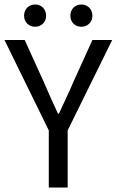

<svg xmlns="http://www.w3.org/2000/svg" viewBox="-21 -834 519 854"><path d="M196 0H280V-254L478 -656H390L306 -471C286 -423 263 -377 241 -328H237C214 -377 194 -423 173 -471L89 -656H-1L196 -254ZM135 -715C164 -715 184 -736 184 -764C184 -793 164 -814 135 -814C107 -814 86 -793 86 -764C86 -736 107 -715 135 -715ZM341 -715C369 -715 390 -736 390 -764C390 -793 369 -814 341 -814C312 -814 292 -793 292 -764C292 -736 312 -715 341 -715Z"/></svg>

Font: DAIFUKU Sans
Style: Regular
Weight: 400
Designer: Original font ‘Source Han Sans JP’ : Paul D. Hunt
Foundry: Daifuku
Version: Version 1.000